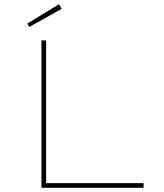

<svg xmlns="http://www.w3.org/2000/svg" viewBox="-20 -892 780 912"><path d="M177 0V-700H199V-22H662V0ZM119 -764 110 -780 260 -872 273 -850Z"/></svg>

Font: Lexend Tera Thin
Style: Regular
Weight: 250
Version: Version 1.007